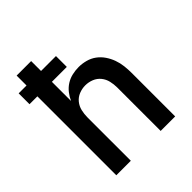

<svg xmlns="http://www.w3.org/2000/svg" viewBox="-200 -868 1001 1001"><g transform="rotate(-45 300.0 -367.5)"><path d="M83 0V-582H25V-662H83V-735H190V-662H300V-582H190V-441Q200 -463 215 -482Q230 -501 250.5 -514Q271 -527 295 -532.5Q319 -538 343 -538Q369 -538 395 -531Q421 -524 442 -508.5Q463 -493 478 -471Q493 -449 502 -424Q511 -399 514 -372.5Q517 -346 517 -320V0H410V-320Q410 -344 404.5 -367.5Q399 -391 384 -409.5Q369 -428 346.5 -437Q324 -446 300 -446Q276 -446 253.5 -437Q231 -428 216 -409.5Q201 -391 195.5 -367.5Q190 -344 190 -320V0Z"/></g></svg>

Font: Iosevka Curly SmBdEx
Style: Regular
Weight: 600
Width: 7
Monospace: yes
Designer: Belleve Invis
Foundry: Belleve Invis
Version: Version 11.1.0; ttfautohint (v1.8.3)